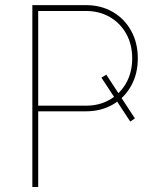

<svg xmlns="http://www.w3.org/2000/svg" viewBox="-20 -748 648 768"><path d="M405.3 -449.2 519.5 -274.4 501 -261.7 385.7 -437.5ZM109.4 0V-727.5H323.2Q384.3 -727.5 431.2 -700.2Q478 -672.9 504.6 -624.8Q531.2 -576.7 531.2 -514.6Q531.2 -452.6 504.6 -404.8Q478 -356.9 431.2 -329.8Q384.3 -302.7 323.2 -302.7H121.1V-325.2H323.2Q377.4 -325.2 419.2 -349.4Q460.9 -373.5 484.9 -416.3Q508.8 -459 508.8 -514.6Q508.8 -570.3 484.9 -613Q460.9 -655.8 419.2 -679.9Q377.4 -704.1 323.2 -704.1H132.8V0Z"/></svg>

Font: Inter Tight Thin
Style: Regular
Weight: 250
Designer: Rasmus Andersson
Foundry: rsms
Version: Version 3.004